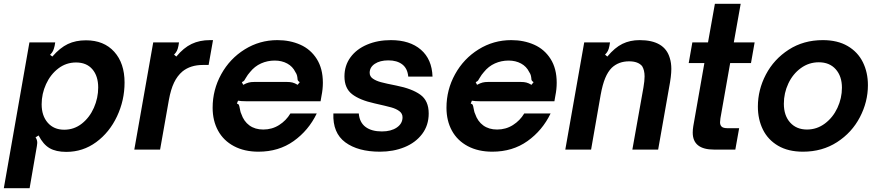

<svg xmlns="http://www.w3.org/2000/svg" viewBox="-34 -783 4598 1005"><path d="M618 -351Q618 -258 578.5 -174Q539 -90 469.5 -39Q400 12 313 12Q259 12 225.5 -7.5Q192 -27 168 -74L152 -64Q161 -52 161 -35Q161 -30 159 -18L121 202H-14L120 -561H255L252 -543Q248 -526 243.5 -516.5Q239 -507 228 -496L240 -487Q280 -533 321 -552.5Q362 -572 416 -572Q510 -572 564 -512Q618 -452 618 -351ZM184 -237Q184 -177 216 -140.5Q248 -104 302 -104Q354 -104 394.5 -136Q435 -168 457.5 -219Q480 -270 480 -325Q480 -385 449.5 -420.5Q419 -456 364 -456Q312 -456 271 -424.5Q230 -393 207 -342.5Q184 -292 184 -237Z M669 0 768 -561H903L900 -543Q897 -527 892 -517Q887 -507 877 -497L889 -487Q927 -533 969 -553Q1011 -573 1065 -573H1081L1058 -443H1028Q963 -443 921 -409Q894 -386 877 -350.5Q860 -315 850 -260L804 0Z M1079 -219Q1079 -313 1124 -394.5Q1169 -476 1247 -524.5Q1325 -573 1418 -573Q1484 -573 1538 -549Q1592 -525 1624 -474.5Q1656 -424 1656 -350Q1656 -316 1649 -282L1644 -253H1288Q1282 -253 1255 -253Q1228 -253 1212 -256L1206 -241Q1214 -239 1216.5 -233.5Q1219 -228 1221 -216Q1222 -213 1223.5 -204Q1225 -195 1229 -187Q1242 -148 1271.5 -126.5Q1301 -105 1344 -105Q1390 -105 1427 -128.5Q1464 -152 1486 -189H1624Q1581 -100 1503 -44.5Q1425 11 1319 11Q1245 11 1190.5 -18Q1136 -47 1107.5 -99Q1079 -151 1079 -219ZM1239 -339Q1256 -348 1268 -351Q1280 -354 1296 -354H1469Q1485 -354 1497 -351Q1509 -348 1524 -339L1535 -353Q1527 -358 1525 -362.5Q1523 -367 1523 -375Q1523 -377 1521 -386.5Q1519 -396 1512 -406Q1498 -435 1469.5 -450.5Q1441 -466 1404 -466Q1366 -466 1332.5 -451Q1299 -436 1275 -406Q1263 -393 1252 -374Q1248 -366 1244.5 -361.5Q1241 -357 1232 -353Z M1711 -189H1844Q1848 -142 1879.5 -118.5Q1911 -95 1965 -95Q2013 -95 2043 -115.5Q2073 -136 2073 -169Q2073 -189 2056 -201.5Q2039 -214 2013.5 -221Q1988 -228 1926 -242Q1849 -259 1809 -290Q1769 -321 1769 -383Q1769 -440 1800.5 -483Q1832 -526 1887.5 -549.5Q1943 -573 2012 -573Q2111 -573 2169 -523Q2227 -473 2230 -382H2103Q2099 -425 2071.5 -446Q2044 -467 1999 -467Q1955 -467 1928 -449Q1901 -431 1901 -402Q1901 -383 1917.5 -371.5Q1934 -360 1959.5 -353Q1985 -346 2041 -335Q2122 -319 2166 -287.5Q2210 -256 2210 -189Q2210 -127 2175.5 -81.5Q2141 -36 2083 -12.5Q2025 11 1955 11Q1840 11 1773.5 -38Q1707 -87 1711 -189Z M2303 -219Q2303 -313 2348 -394.5Q2393 -476 2471 -524.5Q2549 -573 2642 -573Q2708 -573 2762 -549Q2816 -525 2848 -474.5Q2880 -424 2880 -350Q2880 -316 2873 -282L2868 -253H2512Q2506 -253 2479 -253Q2452 -253 2436 -256L2430 -241Q2438 -239 2440.5 -233.5Q2443 -228 2445 -216Q2446 -213 2447.5 -204Q2449 -195 2453 -187Q2466 -148 2495.5 -126.5Q2525 -105 2568 -105Q2614 -105 2651 -128.5Q2688 -152 2710 -189H2848Q2805 -100 2727 -44.5Q2649 11 2543 11Q2469 11 2414.5 -18Q2360 -47 2331.5 -99Q2303 -151 2303 -219ZM2463 -339Q2480 -348 2492 -351Q2504 -354 2520 -354H2693Q2709 -354 2721 -351Q2733 -348 2748 -339L2759 -353Q2751 -358 2749 -362.5Q2747 -367 2747 -375Q2747 -377 2745 -386.5Q2743 -396 2736 -406Q2722 -435 2693.5 -450.5Q2665 -466 2628 -466Q2590 -466 2556.5 -451Q2523 -436 2499 -406Q2487 -393 2476 -374Q2472 -366 2468.5 -361.5Q2465 -357 2456 -353Z M2925 0 3024 -561H3159L3156 -543Q3153 -527 3148 -517Q3143 -507 3133 -497L3145 -487Q3184 -534 3224 -553.5Q3264 -573 3314 -573Q3445 -573 3472 -479Q3480 -454 3480 -422Q3480 -385 3468 -323L3411 0H3276L3334 -325Q3340 -360 3340 -383Q3340 -416 3327 -437Q3306 -462 3259 -462Q3204 -462 3168 -428Q3148 -408 3134 -374.5Q3120 -341 3110 -286L3060 0Z M3704 0Q3592 0 3592 -89Q3592 -105 3595 -123L3653 -453H3571L3590 -561H3672L3708 -763H3843L3807 -561H3916L3897 -453H3788L3737 -164Q3735 -150 3735 -143Q3735 -128 3743.5 -120Q3752 -112 3774 -112H3835L3815 0Z M3933 -225Q3933 -313 3975 -393Q4017 -473 4094.5 -523Q4172 -573 4273 -573Q4350 -573 4403 -542Q4456 -511 4482.5 -457.5Q4509 -404 4509 -337Q4509 -250 4467 -169.5Q4425 -89 4347.5 -39Q4270 11 4169 11Q4092 11 4039 -20Q3986 -51 3959.5 -104.5Q3933 -158 3933 -225ZM4373 -324Q4373 -384 4340.5 -420.5Q4308 -457 4252 -457Q4200 -457 4158 -426.5Q4116 -396 4092.5 -346Q4069 -296 4069 -240Q4069 -178 4102 -141.5Q4135 -105 4190 -105Q4242 -105 4284 -136.5Q4326 -168 4349.5 -218.5Q4373 -269 4373 -324Z"/></svg>

Font: Open Sauce Sans
Style: Bold Italic
Weight: 700
Italic angle: -10°
Designer: Alfredo Marco Pradil
Foundry: Creative Sauce Fz LLC
Version: Version 1.477